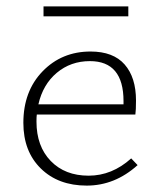

<svg xmlns="http://www.w3.org/2000/svg" viewBox="-20 -576 502 600"><path d="M381 -556V-525H116V-556ZM390 -81 410 -60Q339 4 251 4Q162 4 107.5 -49.5Q53 -103 53 -192Q53 -291 113 -353Q173 -415 263 -415Q334 -415 369.5 -374.5Q405 -334 405 -262Q405 -231 403 -218H95Q94 -211 94 -196Q94 -119 138.5 -73Q183 -27 257 -27Q330 -27 390 -81ZM261 -385Q201 -385 157.5 -348.5Q114 -312 100 -250H366V-260Q366 -385 261 -385Z"/></svg>

Font: EauTestText Light
Style: Regular
Weight: 300
Designer: Christian Thalmann (Catharsis Fonts)
Version: Version 0.001;PS 000.001;hotconv 1.0.88;makeotf.lib2.5.64775